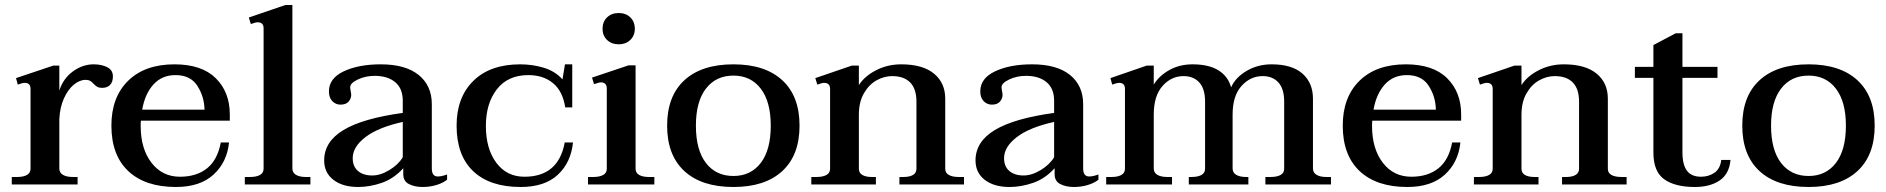

<svg xmlns="http://www.w3.org/2000/svg" viewBox="-20 -737 7536 767"><path d="M431 -432Q431 -409 419.5 -397.5Q408 -386 388 -386Q376 -386 369 -390Q362 -394 354 -402Q347 -410 340 -414Q333 -418 322 -418Q298 -418 274.5 -398.5Q251 -379 235 -343Q219 -307 217 -260V-64Q217 -47 231.5 -38.5Q246 -30 271 -30H290V0H27V-30H49Q73 -30 87.5 -38Q102 -46 102 -63V-382Q102 -406 79 -406Q70 -406 51 -399L44 -425L193 -475H217V-375Q232 -423 271 -451.5Q310 -480 354 -480Q386 -480 408.5 -468.5Q431 -457 431 -432Z M543 -255Q542 -248 542 -234Q542 -143 585 -87Q628 -31 699 -31Q765 -31 807 -64.5Q849 -98 862 -168H895Q887 -89 833 -39.5Q779 10 683 10Q560 10 492.5 -53.5Q425 -117 425 -235Q425 -349 492 -414.5Q559 -480 677 -480Q786 -480 842 -424.5Q898 -369 898 -280V-255ZM548 -299H797Q796 -351 768.5 -394Q741 -437 681 -437Q627 -437 593 -399.5Q559 -362 548 -299Z M958 -30H979Q1004 -30 1018.5 -38Q1033 -46 1033 -63V-624Q1033 -648 1009 -648Q1001 -648 982 -641L974 -667L1120 -717H1148V-64Q1148 -47 1162.5 -38.5Q1177 -30 1201 -30H1220V0H958Z M1275 -96Q1275 -171 1352 -217.5Q1429 -264 1589 -286V-334Q1589 -384 1558.5 -409Q1528 -434 1477 -434Q1440 -434 1409.5 -419.5Q1379 -405 1379 -389Q1379 -382 1381 -372.5Q1383 -363 1383 -358Q1383 -343 1372.5 -331Q1362 -319 1340 -319Q1321 -319 1307.5 -333Q1294 -347 1294 -372Q1294 -424 1353 -452Q1412 -480 1501 -480Q1600 -480 1652.5 -437.5Q1705 -395 1705 -321V-64Q1705 -32 1729 -32Q1744 -32 1766 -40V-19Q1748 -5 1722 2.5Q1696 10 1668 10Q1637 10 1614 -1.5Q1591 -13 1591 -41V-65Q1553 -23 1505 -6.5Q1457 10 1411 10Q1349 10 1312 -18.5Q1275 -47 1275 -96ZM1589 -109V-250Q1490 -228 1439.5 -189Q1389 -150 1389 -105Q1389 -72 1410 -54Q1431 -36 1467 -36Q1500 -36 1536 -58Q1572 -80 1589 -109Z M1804 -235Q1804 -348 1871 -414Q1938 -480 2058 -480Q2107 -480 2152 -466.5Q2197 -453 2227 -420L2237 -480H2266V-308H2238Q2228 -373 2189 -405Q2150 -437 2091 -437Q2009 -437 1965 -380.5Q1921 -324 1921 -234Q1921 -143 1962.5 -87Q2004 -31 2075 -31Q2211 -31 2236 -168H2269Q2261 -88 2208.5 -39Q2156 10 2060 10Q1937 10 1870.5 -53Q1804 -116 1804 -235Z M2387 -622Q2387 -650 2405 -667.5Q2423 -685 2452 -685Q2480 -685 2498 -667.5Q2516 -650 2516 -622Q2516 -595 2498 -577.5Q2480 -560 2452 -560Q2423 -560 2405 -577.5Q2387 -595 2387 -622ZM2329 -30H2350Q2375 -30 2389.5 -38Q2404 -46 2404 -63V-383Q2404 -408 2380 -408Q2375 -408 2366.5 -405Q2358 -402 2353 -401L2345 -427L2491 -476H2519V-63Q2519 -46 2533.5 -38Q2548 -30 2572 -30H2594V0H2329Z M2645 -235Q2645 -353 2714 -416.5Q2783 -480 2910 -480Q3036 -480 3105 -416.5Q3174 -353 3174 -235Q3174 -117 3105 -53.5Q3036 10 2910 10Q2783 10 2714 -53.5Q2645 -117 2645 -235ZM3059 -235Q3059 -331 3019 -383Q2979 -435 2910 -435Q2840 -435 2800 -383Q2760 -331 2760 -235Q2760 -138 2800 -86Q2840 -34 2910 -34Q2979 -34 3019 -86Q3059 -138 3059 -235Z M3831 -30V0H3573V-30H3590Q3613 -30 3627 -38Q3641 -46 3641 -63V-331Q3641 -382 3616 -407.5Q3591 -433 3544 -433Q3512 -433 3481.5 -416Q3451 -399 3431 -364Q3411 -329 3411 -279V-63Q3411 -46 3425 -38Q3439 -30 3462 -30H3479V0H3221V-30H3242Q3267 -30 3281.5 -38Q3296 -46 3296 -63V-382Q3296 -406 3272 -406Q3264 -406 3245 -399L3237 -425L3383 -475H3411V-397Q3434 -433 3480 -456.5Q3526 -480 3580 -480Q3666 -480 3711 -443Q3756 -406 3756 -343V-63Q3756 -46 3770.5 -38Q3785 -30 3810 -30Z M3877 -96Q3877 -171 3954 -217.5Q4031 -264 4191 -286V-334Q4191 -384 4160.5 -409Q4130 -434 4079 -434Q4042 -434 4011.5 -419.5Q3981 -405 3981 -389Q3981 -382 3983 -372.5Q3985 -363 3985 -358Q3985 -343 3974.5 -331Q3964 -319 3942 -319Q3923 -319 3909.5 -333Q3896 -347 3896 -372Q3896 -424 3955 -452Q4014 -480 4103 -480Q4202 -480 4254.5 -437.5Q4307 -395 4307 -321V-64Q4307 -32 4331 -32Q4346 -32 4368 -40V-19Q4350 -5 4324 2.5Q4298 10 4270 10Q4239 10 4216 -1.5Q4193 -13 4193 -41V-65Q4155 -23 4107 -6.5Q4059 10 4013 10Q3951 10 3914 -18.5Q3877 -47 3877 -96ZM4191 -109V-250Q4092 -228 4041.5 -189Q3991 -150 3991 -105Q3991 -72 4012 -54Q4033 -36 4069 -36Q4102 -36 4138 -58Q4174 -80 4191 -109Z M5297 -30V0H5035V-30H5056Q5081 -30 5095.5 -38Q5110 -46 5110 -63V-331Q5110 -382 5087 -407.5Q5064 -433 5024 -433Q4975 -433 4939.5 -393.5Q4904 -354 4904 -279V-64Q4904 -47 4918.5 -38.5Q4933 -30 4958 -30H4967V0H4729V-30H4740Q4765 -30 4779.5 -38Q4794 -46 4794 -63V-331Q4794 -382 4771 -407.5Q4748 -433 4708 -433Q4659 -433 4624 -393.5Q4589 -354 4589 -279V-64Q4589 -47 4603.5 -38.5Q4618 -30 4643 -30H4662V0H4399V-30H4421Q4445 -30 4459.5 -38Q4474 -46 4474 -63V-382Q4474 -406 4451 -406Q4442 -406 4423 -399L4416 -425L4561 -475H4589V-399Q4610 -434 4651 -457Q4692 -480 4744 -480Q4809 -480 4847.5 -456Q4886 -432 4898 -388Q4915 -427 4959.5 -453.5Q5004 -480 5060 -480Q5141 -480 5183 -443Q5225 -406 5225 -343V-64Q5225 -47 5239.5 -38.5Q5254 -30 5278 -30Z M5462 -255Q5461 -248 5461 -234Q5461 -143 5504 -87Q5547 -31 5618 -31Q5684 -31 5726 -64.5Q5768 -98 5781 -168H5814Q5806 -89 5752 -39.5Q5698 10 5602 10Q5479 10 5411.5 -53.5Q5344 -117 5344 -235Q5344 -349 5411 -414.5Q5478 -480 5596 -480Q5705 -480 5761 -424.5Q5817 -369 5817 -280V-255ZM5467 -299H5716Q5715 -351 5687.5 -394Q5660 -437 5600 -437Q5546 -437 5512 -399.5Q5478 -362 5467 -299Z M6478 -30V0H6220V-30H6237Q6260 -30 6274 -38Q6288 -46 6288 -63V-331Q6288 -382 6263 -407.5Q6238 -433 6191 -433Q6159 -433 6128.5 -416Q6098 -399 6078 -364Q6058 -329 6058 -279V-63Q6058 -46 6072 -38Q6086 -30 6109 -30H6126V0H5868V-30H5889Q5914 -30 5928.5 -38Q5943 -46 5943 -63V-382Q5943 -406 5919 -406Q5911 -406 5892 -399L5884 -425L6030 -475H6058V-397Q6081 -433 6127 -456.5Q6173 -480 6227 -480Q6313 -480 6358 -443Q6403 -406 6403 -343V-63Q6403 -46 6417.5 -38Q6432 -30 6457 -30Z M6893 -98Q6888 -42 6849.5 -16Q6811 10 6751 10Q6671 10 6628 -21Q6585 -52 6585 -127V-426H6511V-470H6585V-557L6674 -604H6701V-470H6841V-426H6701V-129Q6701 -79 6719 -55Q6737 -31 6775 -31Q6806 -31 6829 -47Q6852 -63 6856 -98Z M6940 -235Q6940 -353 7009 -416.5Q7078 -480 7205 -480Q7331 -480 7400 -416.5Q7469 -353 7469 -235Q7469 -117 7400 -53.5Q7331 10 7205 10Q7078 10 7009 -53.5Q6940 -117 6940 -235ZM7354 -235Q7354 -331 7314 -383Q7274 -435 7205 -435Q7135 -435 7095 -383Q7055 -331 7055 -235Q7055 -138 7095 -86Q7135 -34 7205 -34Q7274 -34 7314 -86Q7354 -138 7354 -235Z"/></svg>

Font: Taviraj Medium
Style: Regular
Weight: 500
Designer: Katatrad Team
Foundry: CadsonDemak
Version: Version 1.030